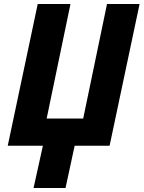

<svg xmlns="http://www.w3.org/2000/svg" viewBox="-20 -734 723 967"><path d="M149 213 196 0H19L170 -714H335L215 -137H399L519 -714H683L532 0H356L310 213Z"/></svg>

Font: Noto Sans Display Extra
Style: Italic
Weight: 800
Italic angle: -12°
Designer: Monotype Design Team
Foundry: Monotype Imaging Inc.
Version: Version 1.900